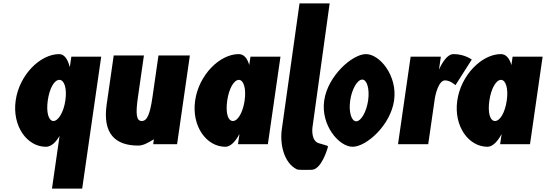

<svg xmlns="http://www.w3.org/2000/svg" viewBox="-20 -845 3199 1125"><path d="M72 -257C50.3 -107 137.8 15 249 15C278.1 15 305.5 -8 329.1 -49L284.6 260H461.6L573 -513H398L389.6 -455H387.6C377.7 -497 356.8 -528 327.3 -528C216 -528 93.6 -407 72 -257ZM260 -257C270.1 -327 297.5 -377 327.9 -377C357 -377 373.2 -327 363.1 -257C352.9 -186 321 -136 293.2 -136C264.9 -136 249.7 -186 260 -257Z M908.5 -520 873.4 -276C858.8 -175 841.8 -136 810.6 -136C779.4 -136 773.6 -175 788.2 -276L823.3 -520H646.3L605 -233C580.2 -61 656.2 8 789.8 8C817.1 8 844.9 -6 881.8 -29L877.6 0H1017.6L1092.5 -520Z M1123.4 -256C1101.8 -106 1189.3 15 1300.6 15C1330.1 15 1359.9 -16 1382 -58H1382.9L1374.5 0H1549.5L1623.4 -513H1447.6L1440.5 -464C1428.7 -505 1408 -528 1378.9 -528C1267.6 -528 1145 -406 1123.4 -256ZM1311.4 -256C1321.6 -327 1351.2 -377 1379.5 -377C1407.3 -377 1423.6 -327 1413.4 -256C1403.3 -186 1373.8 -136 1344.7 -136C1314.4 -136 1301.3 -186 1311.4 -256Z M1735 -825 1631.6 -90C1618.7 -4.6 1641.6 108.4 1718.9 147C1729.5 152.3 1773.5 150 1805.5 150C1863.4 149.7 1898.4 26 1898.4 26C1903.9 7 1909.7 13 1854.6 -4C1798.6 -13.7 1810.9 -99 1810.9 -99L1911.5 -825Z M2031.9 -256.3C2041.3 -321.5 2073.4 -378.7 2102.3 -378.7C2131.2 -378.7 2146.4 -321.5 2137 -256.3C2127.6 -191 2096 -134.3 2067.1 -134.3C2038.2 -134.3 2022.5 -191 2031.9 -256.3ZM1879.6 -256C1858.7 -111 1966.6 15 2045.9 15C2126.8 15 2268.2 -111 2289.1 -256C2310 -401 2205 -528 2124.2 -528C2044.8 -528 1900.5 -401 1879.6 -256Z M2312.1 0H2489.1L2528.1 -270C2529.9 -283 2548.5 -374 2587.3 -374C2619.7 -374 2648.7 -346 2648.7 -346L2744.3 -496C2744.3 -496 2702.9 -528 2636.9 -528C2589.7 -528 2553.3 -439 2553.3 -439H2552.4L2563.1 -513H2386.1Z M2659.4 -256C2637.8 -106 2725.3 15 2836.6 15C2866.1 15 2895.9 -16 2918 -58H2918.9L2910.5 0H3085.5L3159.4 -513H2983.6L2976.5 -464C2964.7 -505 2944 -528 2914.9 -528C2803.6 -528 2681 -406 2659.4 -256ZM2847.4 -256C2857.6 -327 2887.2 -377 2915.5 -377C2943.3 -377 2959.6 -327 2949.4 -256C2939.3 -186 2909.8 -136 2880.7 -136C2850.4 -136 2837.3 -186 2847.4 -256Z"/></svg>

Font: Blink
Style: Obl
Weight: 400
Designer: Mew Too
Foundry: Cannot Into Space Fonts
Version: Version 001.000